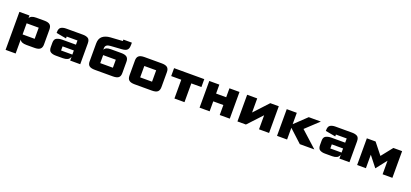

<svg xmlns="http://www.w3.org/2000/svg" viewBox="45 -1939 7309 3418"><g transform="rotate(20 3700.0 -230.5)"><path d="M78 214V-505.8H268.5V-455.3Q281.6 -483.5 313.3 -497.2Q345 -510.8 396.6 -510.8H547.8Q622.6 -510.8 655.2 -483Q687.9 -455.3 687.9 -391.7V-109Q687.9 -49.2 654.9 -22.1Q621.9 5 547.8 5H396.6Q345 5 313.4 -8.6Q281.8 -22.2 268.5 -50.5V214ZM268.5 -147.5H497.4Q497.4 -147.5 497.4 -147.5Q497.4 -147.5 497.4 -147.5V-358.3Q497.4 -358.3 497.4 -358.3Q497.4 -358.3 497.4 -358.3H268.5Z M952.1 5Q892.2 5 854.6 -17.6Q817.1 -40.2 817.1 -109V-191.9Q817.1 -258.9 860.9 -279.9Q904.6 -300.9 962.5 -300.9H1223.7V-380.4Q1223.7 -380.4 1223.7 -380.4Q1223.7 -380.4 1223.7 -380.4H1019.4Q1019.4 -380.4 1019.4 -380.4Q1019.4 -380.4 1019.4 -380.4V-345L828.9 -379.8V-397.4Q828.9 -465.4 866.2 -488.1Q903.4 -510.8 964 -510.8H1279.1Q1339.7 -510.8 1376.9 -488.6Q1414.2 -466.3 1414.2 -393.5V0H1223.7V-75Q1210.7 -29 1173.8 -12Q1137 5 1087.9 5ZM1010 -113.4Q1010 -113.4 1010 -113.4Q1010 -113.4 1010 -113.4H1223.7V-191.2H1010Q1010 -191.2 1010 -191.2Q1010 -191.2 1010 -191.2Z M1986.3 -675.1H2146.9V-640.1Q2146.9 -605.3 2141.3 -580.5Q2135.6 -555.8 2121 -539.6Q2106.4 -523.4 2081.4 -515.1Q2056.5 -506.8 2018 -504L1804.6 -489.7Q1760.5 -486.7 1736.3 -468.2Q1712.1 -449.6 1712.1 -411.5V-381.8Q1724.5 -409.8 1754.2 -423.6Q1783.8 -437.3 1835.5 -437.3H2032.4Q2106.4 -437.3 2139.4 -410.2Q2172.4 -383.1 2172.4 -323.3V-107.8Q2172.4 -47.6 2140.2 -21.3Q2107.9 5 2032.4 5H1694.1Q1619.3 5 1586.7 -20.4Q1554.1 -45.8 1554.1 -104.2V-444Q1554.1 -538.9 1609.4 -582.9Q1664.8 -626.9 1758.3 -633.1L1986.3 -647.6Q1986.3 -647.6 1986.3 -647.6Q1986.3 -647.6 1986.3 -647.6ZM1742.2 -140.3H1981.9Q1981.9 -140.3 1981.9 -140.3Q1981.9 -140.3 1981.9 -140.3V-292Q1981.9 -292 1981.9 -292Q1981.9 -292 1981.9 -292H1742.2Q1742.2 -292 1742.2 -292Q1742.2 -292 1742.2 -292V-140.3Q1742.2 -140.3 1742.2 -140.3Q1742.2 -140.3 1742.2 -140.3Z M2306.6 -114V-396.7Q2306.6 -456.5 2339.6 -483.7Q2372.6 -510.8 2446.6 -510.8H2772.3Q2846.6 -510.8 2879.5 -483.7Q2912.3 -456.5 2912.3 -396.7V-114Q2912.3 -50.5 2880.1 -22.8Q2847.8 5 2772.3 5H2446.6Q2371.8 5 2339.2 -22.8Q2306.6 -50.5 2306.6 -114ZM2497.1 -145.1Q2497.1 -145.1 2497.1 -145.1Q2497.1 -145.1 2497.1 -145.1H2721.8Q2721.8 -145.1 2721.8 -145.1Q2721.8 -145.1 2721.8 -145.1V-360.7Q2721.8 -360.7 2721.8 -360.7Q2721.8 -360.7 2721.8 -360.7H2497.1Q2497.1 -360.7 2497.1 -360.7Q2497.1 -360.7 2497.1 -360.7Z M3198.8 0V-355.7H3008.1V-505.8H3580.3V-355.7H3389.3V0Z M3675.1 0V-505.8H3865.6V-336.4H4057V-505.8H4247.5V0H4057V-188.9H3865.6V0Z M4392.6 0V-505.8H4583.1V-238.3L4830.7 -505.8H4991.9V0H4801.4V-266.4L4553.3 0Z M5142.5 0V-505.8H5333V-290.6L5559.4 -505.8H5788.8L5543.5 -276.5L5849.2 0H5574.2L5333 -222.1V0Z M6052.6 5Q5992.7 5 5955.1 -17.6Q5917.6 -40.2 5917.6 -109V-191.9Q5917.6 -258.9 5961.4 -279.9Q6005.1 -300.9 6063 -300.9H6324.2V-380.4Q6324.2 -380.4 6324.2 -380.4Q6324.2 -380.4 6324.2 -380.4H6119.9Q6119.9 -380.4 6119.9 -380.4Q6119.9 -380.4 6119.9 -380.4V-345L5929.4 -379.8V-397.4Q5929.4 -465.4 5966.7 -488.1Q6003.9 -510.8 6064.5 -510.8H6379.6Q6440.2 -510.8 6477.4 -488.6Q6514.7 -466.3 6514.7 -393.5V0H6324.2V-75Q6311.2 -29 6274.3 -12Q6237.5 5 6188.4 5ZM6110.5 -113.4Q6110.5 -113.4 6110.5 -113.4Q6110.5 -113.4 6110.5 -113.4H6324.2V-191.2H6110.5Q6110.5 -191.2 6110.5 -191.2Q6110.5 -191.2 6110.5 -191.2Z M6660.1 0V-505.8H6825.6L6994.2 -293.7L7162.5 -505.8H7328V0H7142.4V-257.2L6983.9 -55.1L6826.2 -255.8V0Z"/></g></svg>

Font: Science Gothic
Style: Regular
Weight: 400
Designer: Thomas Phinney, Vassil Kateliev, Brandon Buerkle
Foundry: Font Detective LLC
Version: Version 1.018